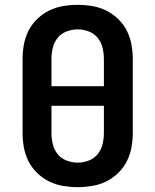

<svg xmlns="http://www.w3.org/2000/svg" viewBox="-20 -763 640 791"><path d="M300 8Q270 8 240 3Q210 -2 182.5 -15.5Q155 -29 133 -50.5Q111 -72 97.5 -98.5Q84 -125 78.5 -155Q73 -185 73 -215V-520Q73 -550 78.5 -580Q84 -610 97.5 -636.5Q111 -663 133 -684.5Q155 -706 182.5 -719.5Q210 -733 240 -738Q270 -743 300 -743Q330 -743 360 -738Q390 -733 417.5 -719.5Q445 -706 467 -684.5Q489 -663 502.5 -636.5Q516 -610 521.5 -580Q527 -550 527 -520V-215Q527 -185 521.5 -155Q516 -125 502.5 -98.5Q489 -72 467 -50.5Q445 -29 417.5 -15.5Q390 -2 360 3Q330 8 300 8ZM192 -408H408V-520Q408 -543 402.5 -566Q397 -589 382.5 -607Q368 -625 345.5 -633.5Q323 -642 300 -642Q277 -642 254.5 -633.5Q232 -625 217.5 -607Q203 -589 197.5 -566Q192 -543 192 -520ZM300 -93Q323 -93 345.5 -101.5Q368 -110 382.5 -128Q397 -146 402.5 -169Q408 -192 408 -215V-327H192V-215Q192 -192 197.5 -169Q203 -146 217.5 -128Q232 -110 254.5 -101.5Q277 -93 300 -93Z"/></svg>

Font: Iosevka Fixed Extended
Style: Bold
Weight: 700
Width: 7
Monospace: yes
Designer: Belleve Invis
Foundry: Belleve Invis
Version: Version 24.1.1; ttfautohint (v1.8.4)